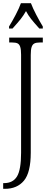

<svg xmlns="http://www.w3.org/2000/svg" viewBox="-20 -951 317 1211"><path d="M0 204H5Q62 204 87.5 161.5Q113 119 113 13V-606Q113 -639 107.5 -655.5Q102 -672 90.5 -677.5Q79 -683 57 -683H38V-714H250V-683H231Q209 -683 197 -677Q185 -671 179.5 -654.5Q174 -638 174 -604V12Q174 137 131 188.5Q88 240 11 240H0ZM37 -784Q57 -816 79 -858Q101 -900 112 -931H175Q187 -899 209 -857Q231 -815 250 -784V-771H228Q193 -810 176 -831.5Q159 -853 144 -881Q128 -853 111 -831.5Q94 -810 59 -771H37Z"/></svg>

Font: Noto Serif CondLight
Style: Regular
Weight: 300
Width: 3
Designer: Monotype Design Team
Foundry: Monotype Imaging Inc.
Version: Version 1.001